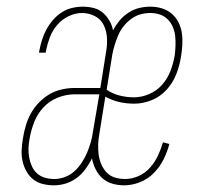

<svg xmlns="http://www.w3.org/2000/svg" viewBox="-20 -548 640 576"><path d="M142 8Q125 8 108.5 4Q92 0 79.5 -10Q67 -20 59 -34.5Q51 -49 47.5 -65.5Q44 -82 45 -99.5Q46 -117 49 -134Q52 -153 57.5 -171.5Q63 -190 72.5 -207.5Q82 -225 96.5 -240Q111 -255 128 -265Q145 -275 164.5 -279.5Q184 -284 202 -284H281L298 -391Q302 -412 301 -433Q300 -454 291.5 -472Q283 -490 265 -499.5Q247 -509 226 -509Q206 -509 186 -499.5Q166 -490 151.5 -473Q137 -456 129.5 -436Q122 -416 118 -396L117 -390H97L98 -396Q101 -412 106 -428Q111 -444 119 -459Q127 -474 138.5 -487.5Q150 -501 164.5 -510.5Q179 -520 195.5 -524Q212 -528 228 -528Q245 -528 261 -524Q277 -520 288.5 -510Q300 -500 308 -486.5Q316 -473 319 -457Q327 -472 338.5 -486Q350 -500 365.5 -510Q381 -520 397.5 -524Q414 -528 431 -528Q449 -528 465.5 -523Q482 -518 495 -507Q508 -496 515.5 -481Q523 -466 525.5 -449Q528 -432 527 -414Q526 -396 523 -378Q519 -352 509 -326Q499 -300 480 -279Q461 -258 435 -247.5Q409 -237 383 -237Q359 -237 337.5 -242Q316 -247 296 -258L278 -146Q275 -130 274.5 -114.5Q274 -99 276 -84Q278 -69 284 -55Q290 -41 300 -30.5Q310 -20 324.5 -15.5Q339 -11 355 -11Q376 -11 396 -20Q416 -29 430.5 -45.5Q445 -62 454 -81.5Q463 -101 469 -121L488 -116Q482 -93 471 -70.5Q460 -48 442 -29.5Q424 -11 400 -1.5Q376 8 353 8Q334 8 317 3Q300 -2 287.5 -13Q275 -24 267 -40Q259 -56 256 -73Q248 -57 237 -41.5Q226 -26 210.5 -14.5Q195 -3 177.5 2.5Q160 8 142 8ZM382 -256Q405 -256 428 -266Q451 -276 467 -294.5Q483 -313 491.5 -335.5Q500 -358 504 -381Q506 -396 506.5 -411Q507 -426 505.5 -440Q504 -454 498.5 -467Q493 -480 483 -490Q473 -500 459.5 -504.5Q446 -509 431 -509Q416 -509 401.5 -505Q387 -501 374 -491.5Q361 -482 351 -469.5Q341 -457 335 -443Q329 -429 324.5 -414.5Q320 -400 317 -385L300 -279Q317 -267 338.5 -261.5Q360 -256 382 -256ZM143 -11Q159 -11 175 -17Q191 -23 203.5 -34.5Q216 -46 225.5 -60.5Q235 -75 241.5 -90.5Q248 -106 252.5 -122Q257 -138 259 -154L278 -265H203Q178 -265 153 -255Q128 -245 110 -225.5Q92 -206 82.5 -181.5Q73 -157 69 -133Q66 -118 65.5 -103.5Q65 -89 67.5 -75.5Q70 -62 75.5 -49.5Q81 -37 91 -28Q101 -19 114.5 -15Q128 -11 143 -11Z"/></svg>

Font: Iosevka HT Thin Extended
Style: Italic
Weight: 100
Width: 7
Italic angle: -9°
Monospace: yes
Designer: Belleve Invis
Foundry: Belleve Invis
Version: Version 32.3.0; ttfautohint (v1.8.4)